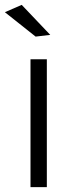

<svg xmlns="http://www.w3.org/2000/svg" viewBox="-27 -767 309 787"><path d="M98 -524H165V0H98ZM62 -747 179 -624 119 -617 -7 -717Z"/></svg>

Font: Gontserrat Light
Style: Regular
Weight: 300
Designer: Julieta Ulanovsky
Foundry: Julieta Ulanovsky
Version: Version 6.001